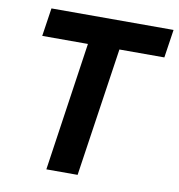

<svg xmlns="http://www.w3.org/2000/svg" viewBox="-81 -797 810 871"><g transform="rotate(10 324.0 -361.5)"><path d="M190 0 277 -593H66.5L86 -723H648.5L629 -593H422L334 0Z"/></g></svg>

Font: Public Sans Thin
Style: Bold Italic
Weight: 700
Italic angle: -8°
Version: Version 2.001